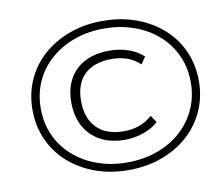

<svg xmlns="http://www.w3.org/2000/svg" viewBox="-79 -810 1068 914"><g transform="rotate(-10 455.0 -352.5)"><path d="M472 8Q385 8 311 -19Q237 -46 183 -94.5Q129 -143 99.5 -209Q70 -275 70 -353Q70 -431 99.5 -497Q129 -563 183 -611Q237 -659 310.5 -686Q384 -713 472 -713Q560 -713 633.5 -686Q707 -659 761 -611Q815 -563 844.5 -497Q874 -431 874 -353Q874 -275 844.5 -209Q815 -143 761 -94.5Q707 -46 633.5 -19Q560 8 472 8ZM480 -137Q411 -137 361.5 -164Q312 -191 285 -240Q258 -289 258 -356Q258 -422 284.5 -469.5Q311 -517 360.5 -542.5Q410 -568 479 -568Q527 -568 569.5 -553.5Q612 -539 642 -511L619 -477Q589 -504 556 -515.5Q523 -527 483 -527Q397 -527 351 -482.5Q305 -438 305 -355Q305 -271 351 -224.5Q397 -178 482 -178Q521 -178 554.5 -189.5Q588 -201 619 -228L642 -194Q612 -167 569 -152Q526 -137 480 -137ZM472 -29Q551 -29 617.5 -53Q684 -77 732.5 -120.5Q781 -164 808 -223.5Q835 -283 835 -353Q835 -423 808 -482.5Q781 -542 732.5 -585Q684 -628 617.5 -652Q551 -676 472 -676Q393 -676 327 -652Q261 -628 212 -584.5Q163 -541 136.5 -482Q110 -423 110 -353Q110 -282 136.5 -223Q163 -164 212 -120.5Q261 -77 327 -53Q393 -29 472 -29Z"/></g></svg>

Font: Nunito Sans 10pt SemiExpanded ExtraLight
Style: Italic
Weight: 250
Width: 6
Italic angle: -9°
Designer: Vernon Adams
Foundry: Vernon Adams
Version: Version 3.101;gftools[0.9.27]